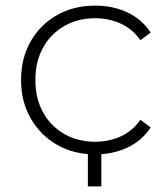

<svg xmlns="http://www.w3.org/2000/svg" viewBox="-20 -546 597 684"><path d="M319 4Q243 4 183.5 -30Q124 -64 89.5 -124Q55 -184 55 -261Q55 -339 89.5 -399Q124 -459 183.5 -492.5Q243 -526 319 -526Q382 -526 433.5 -502Q485 -478 517 -430L480 -403Q452 -443 410 -462Q368 -481 319 -481Q258 -481 209.5 -453.5Q161 -426 133.5 -376.5Q106 -327 106 -261Q106 -195 133.5 -145.5Q161 -96 209.5 -68.5Q258 -41 319 -41Q368 -41 410 -60Q452 -79 480 -119L517 -92Q485 -44 433.5 -20Q382 4 319 4ZM341 -14V118H293V-14Z"/></svg>

Font: MOST Montserrat Light
Style: Regular
Weight: 300
Designer: Julieta Ulanovsky
Foundry: Julieta Ulanovsky
Version: Version 8.000;March 11, 2024;FontCreator 15.0.0.2926 64-bit